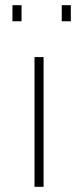

<svg xmlns="http://www.w3.org/2000/svg" viewBox="-20 -720 301 740"><path d="M28 -638V-700H63V-638ZM218 -638V-700H253V-638ZM113 0V-500H148V0Z"/></svg>

Font: TitilliumMaps29L
Style: 1 wt
Weight: 100
Designer: Campivisivi
Foundry: Accademia di Belle Arti di Urbino and students of MA course of Visual design
Version: Version 001.001